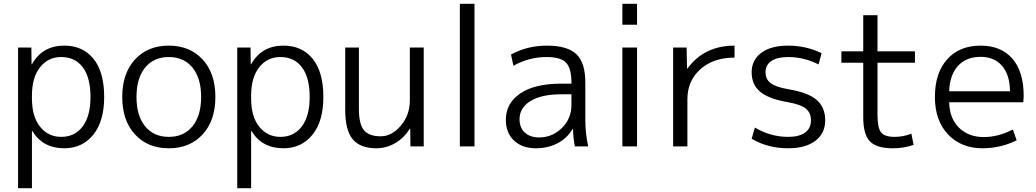

<svg xmlns="http://www.w3.org/2000/svg" viewBox="-20 -770 5450 1010"><path d="M318 10Q205 10 150 -81H148V220H75V-520H145L146 -432H148Q203 -530 318 -530Q416 -530 472 -460.5Q528 -391 528 -260Q528 -132 470.5 -61Q413 10 318 10ZM456 -260Q456 -362 415.5 -416Q375 -470 302 -470Q233 -470 190.5 -416Q148 -362 148 -267V-253Q148 -156 191 -103Q234 -50 302 -50Q373 -50 414.5 -104.5Q456 -159 456 -260Z M992.5 -414.5Q947 -470 868 -470Q789 -470 743.5 -414.5Q698 -359 698 -260Q698 -161 743.5 -105.5Q789 -50 868 -50Q947 -50 992.5 -105.5Q1038 -161 1038 -260Q1038 -359 992.5 -414.5ZM1046 -63Q979 10 868 10Q757 10 690 -63Q623 -136 623 -260Q623 -384 690 -457Q757 -530 868 -530Q979 -530 1046 -457Q1113 -384 1113 -260Q1113 -136 1046 -63Z M1471 10Q1358 10 1303 -81H1301V220H1228V-520H1298L1299 -432H1301Q1356 -530 1471 -530Q1569 -530 1625 -460.5Q1681 -391 1681 -260Q1681 -132 1623.5 -61Q1566 10 1471 10ZM1609 -260Q1609 -362 1568.5 -416Q1528 -470 1455 -470Q1386 -470 1343.5 -416Q1301 -362 1301 -267V-253Q1301 -156 1344 -103Q1387 -50 1455 -50Q1526 -50 1567.5 -104.5Q1609 -159 1609 -260Z M1868 -520V-197Q1868 -117 1894.5 -85Q1921 -53 1983 -53Q2041 -53 2088.5 -109Q2136 -165 2136 -242V-520H2209V0H2139L2138 -93H2136Q2106 -45 2059.5 -17.5Q2013 10 1959 10Q1875 10 1835.5 -37.5Q1796 -85 1796 -190V-520Z M2399 0V-750H2476V0Z M2856 -530Q2965 -530 3012 -485Q3059 -440 3059 -337V-140Q3059 -69 3074 0H3004Q2996 -39 2994 -92H2992Q2965 -44 2914 -17Q2863 10 2799 10Q2727 10 2684 -30.5Q2641 -71 2641 -140Q2641 -227 2717 -278.5Q2793 -330 2933 -330H2986V-335Q2986 -411 2957.5 -440.5Q2929 -470 2856 -470Q2762 -470 2681 -424L2668 -483Q2754 -530 2856 -530ZM2713 -143Q2713 -98 2741 -72.5Q2769 -47 2816 -47Q2885 -47 2935.5 -96.5Q2986 -146 2986 -218V-274H2933Q2828 -274 2770.5 -238.5Q2713 -203 2713 -143Z M3254 -640V-750H3331V-640ZM3254 0V-520H3331V0Z M3521 -520H3592L3594 -409H3596Q3684 -530 3844 -530V-467Q3733 -467 3664.5 -406Q3596 -345 3596 -248V0H3521Z M4126 -530Q4221 -530 4302 -490L4286 -431Q4209 -470 4126 -470Q4068 -470 4037.5 -449Q4007 -428 4007 -390Q4007 -354 4033.5 -333Q4060 -312 4130 -300Q4232 -283 4276.5 -244Q4321 -205 4321 -137Q4321 -69 4269.5 -29.5Q4218 10 4126 10Q4019 10 3934 -40L3951 -99Q4033 -50 4126 -50Q4184 -50 4215 -72.5Q4246 -95 4246 -137Q4246 -177 4218.5 -199Q4191 -221 4122 -233Q4023 -250 3978.5 -287.5Q3934 -325 3934 -390Q3934 -454 3984.5 -492Q4035 -530 4126 -530Z M4596 -690V-500H4793V-440H4596V-167Q4596 -97 4615 -73.5Q4634 -50 4686 -50Q4732 -50 4774 -67L4786 -8Q4735 10 4676 10Q4591 10 4556 -26.5Q4521 -63 4521 -153V-440H4406V-500H4521V-690Z M4973 -232Q4975 -147 5025 -98Q5075 -49 5155 -49Q5232 -49 5308 -89L5328 -32Q5244 10 5148 10Q5036 10 4967 -63Q4898 -136 4898 -260Q4898 -386 4962.5 -458Q5027 -530 5138 -530Q5246 -530 5305.5 -461.5Q5365 -393 5365 -265Q5365 -252 5363 -232ZM4973 -290H5293Q5292 -377 5251 -424Q5210 -471 5138 -471Q5063 -471 5019.5 -423.5Q4976 -376 4973 -290Z"/></svg>

Font: Mplus 1p
Style: Regular
Weight: 400
Version: Version 1.061